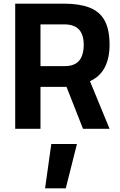

<svg xmlns="http://www.w3.org/2000/svg" viewBox="-20 -703 656 1048"><path d="M63 0V-683H330Q412 -683 467.5 -662Q523 -641 550.5 -592Q578 -543 578 -459Q578 -385 551.5 -334.5Q525 -284 471 -260L578 0H433L343 -229H201V0ZM201 -342H333Q371 -342 394 -356.5Q417 -371 427 -397.5Q437 -424 437 -458Q437 -514 411 -542Q385 -570 330 -570H201ZM226 325 260 83H400L339 325Z"/></svg>

Font: Cairo Play
Style: Bold
Weight: 700
Version: Version 3.119